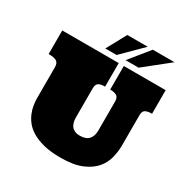

<svg xmlns="http://www.w3.org/2000/svg" viewBox="-204 -1084 1243 1278"><g transform="rotate(30 417.5 -445.0)"><path d="M454.1 -719.2V-538.1Q417 -538.1 402.6 -526.6Q388.2 -515.1 388.2 -488.8V-263.2Q388.2 -245.1 392.1 -228.5Q396 -211.9 405.5 -199Q415 -186 430.9 -178.5Q446.8 -170.9 471.2 -170.9Q518.1 -170.9 539.6 -195.6Q561 -220.2 561 -262.2V-486.8Q561 -517.1 543 -527.6Q524.9 -538.1 493.2 -538.1V-719.2H814.9V-538.1Q782.2 -538.1 764.6 -528.6Q747.1 -519 747.1 -488.8V-255.9Q747.1 -210.9 735.6 -162.4Q724.1 -113.8 690.7 -73.5Q657.2 -33.2 595.2 -6.6Q533.2 20 431.2 20Q356.9 20 303.5 6.6Q250 -6.8 212.9 -28.8Q175.8 -50.8 153.8 -78.9Q131.8 -106.9 119.9 -137Q107.9 -167 104 -195.6Q100.1 -224.1 100.1 -248V-482.9Q100.1 -515.1 81.5 -526.6Q63 -538.1 20 -538.1V-719.2ZM566.9 -909.7 415 -758.8H328.1L410.2 -909.7ZM772.9 -909.7 584 -758.8H483.9L606 -909.7Z"/></g></svg>

Font: Ultra
Style: Regular
Weight: 400
Designer: Astigmatic (AOETI)
Foundry: Astigmatic (AOETI)
Version: Version 1.001